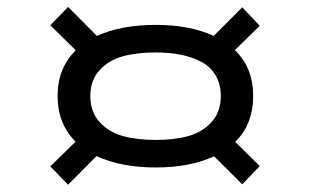

<svg xmlns="http://www.w3.org/2000/svg" viewBox="-20 -640 890 540"><path d="M171.5 -120.5 121.5 -172 192.5 -241.5Q142 -292 142 -370Q142 -448.5 193 -498.5L121.5 -569L171.5 -620.5L252.5 -539Q321 -570 418 -570Q514 -570 581 -539L661.5 -619.5L710.5 -567.5L640.5 -499Q692 -450 692 -370Q692 -290.5 641.5 -241L710.5 -173L661.5 -121.5L582 -200.5Q514.5 -169 418 -169Q320.5 -169 251.5 -201ZM418 -246.5Q471 -246.5 510.2 -257.5Q549.5 -268.5 575.2 -297Q601 -325.5 601 -370Q601 -403 586.8 -427.5Q572.5 -452 546.8 -465.8Q521 -479.5 489 -486Q457 -492.5 418 -492.5Q364.5 -492.5 325 -481.5Q285.5 -470.5 259.8 -442.2Q234 -414 234 -370Q234 -325.5 259.8 -297Q285.5 -268.5 325 -257.5Q364.5 -246.5 418 -246.5Z"/></svg>

Font: League Mono Wide
Style: Regular
Weight: 400
Width: 8
Designer: Tyler Finck
Foundry: The League of Moveable Type / Tyler Finck
Version: Version 2.210